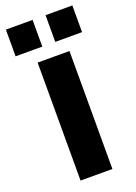

<svg xmlns="http://www.w3.org/2000/svg" viewBox="-167 -961 725 1026"><g transform="rotate(-20 195.5 -447.5)"><path d="M105 0V-670.9H286.1V0ZM5.9 -742.7V-894.5H157.7V-742.7ZM231.4 -742.7V-894.5H383.8V-742.7Z"/></g></svg>

Font: Syncopate
Style: Bold
Weight: 700
Designer: Astigmatic (AOETI)
Foundry: Astigmatic (AOETI)
Version: Version 1.001 2011